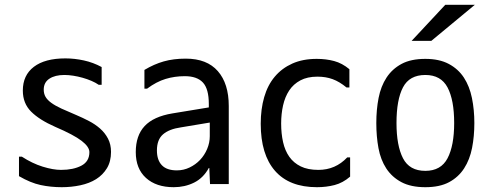

<svg xmlns="http://www.w3.org/2000/svg" viewBox="-20 -782 2040 799"><path d="M71 -130Q114 -102 157.5 -88.5Q201 -75 234 -75Q285 -75 318.5 -92.5Q352 -110 352 -149Q352 -171 319.5 -196Q287 -221 210 -254Q144 -283 109.5 -317.5Q75 -352 75 -405Q75 -469 121 -504Q167 -539 252 -539Q290 -539 329 -530.5Q368 -522 403 -503V-429H391Q378 -438 360.5 -445.5Q343 -453 323.5 -458.5Q304 -464 284.5 -467Q265 -470 248 -470Q209 -470 185.5 -454.5Q162 -439 162 -409Q162 -392 169.5 -379Q177 -366 193.5 -354Q210 -342 236 -330Q262 -318 298 -303Q324 -292 350 -278.5Q376 -265 396.5 -247Q417 -229 429.5 -205Q442 -181 442 -150Q442 -110 425 -82Q408 -54 380 -36.5Q352 -19 314.5 -11Q277 -3 237 -3Q191 -3 149 -12Q107 -21 59 -49V-130Z M853 -215V-272L733 -252Q684 -245 658.5 -223Q633 -201 633 -156Q633 -116 653.5 -94.5Q674 -73 716 -73Q744 -73 769 -85Q794 -97 812.5 -116.5Q831 -136 842 -162Q853 -188 853 -215ZM581 -413V-491Q621 -515 661.5 -526.5Q702 -538 753 -538Q841 -538 886.5 -486Q932 -434 932 -341V-16H854L851 -83H849Q826 -41 787.5 -22Q749 -3 703 -3Q630 -3 587.5 -41.5Q545 -80 545 -149Q545 -218 582 -257.5Q619 -297 697 -310L849 -335V-349Q849 -412 824.5 -438.5Q800 -465 749 -465Q707 -465 669 -453.5Q631 -442 592 -413Z M1437 -127V-47Q1407 -21 1372.5 -12Q1338 -3 1299 -3Q1184 -3 1124.5 -71Q1065 -139 1065 -267Q1065 -328 1079.5 -378Q1094 -428 1123.5 -463Q1153 -498 1196.5 -517.5Q1240 -537 1298 -537Q1337 -537 1370.5 -528Q1404 -519 1434 -494V-418H1422Q1393 -442 1364.5 -452.5Q1336 -463 1301 -463Q1259 -463 1230 -447.5Q1201 -432 1183.5 -405.5Q1166 -379 1158 -343.5Q1150 -308 1150 -268Q1150 -226 1158 -190.5Q1166 -155 1184 -129.5Q1202 -104 1231.5 -89.5Q1261 -75 1305 -75Q1376 -75 1425 -127Z M1750 -3Q1690 -3 1650.5 -24Q1611 -45 1587.5 -81Q1564 -117 1555 -165.5Q1546 -214 1546 -270Q1546 -326 1555.5 -374.5Q1565 -423 1588.5 -459Q1612 -495 1651 -516Q1690 -537 1750 -537Q1808 -537 1847.5 -516Q1887 -495 1910.5 -459Q1934 -423 1944 -374Q1954 -325 1954 -270Q1954 -215 1944.5 -166.5Q1935 -118 1911.5 -81.5Q1888 -45 1849 -24Q1810 -3 1750 -3ZM1750 -71Q1815 -71 1842.5 -123.5Q1870 -176 1870 -270Q1870 -366 1842.5 -418Q1815 -470 1750 -470Q1684 -470 1657 -418.5Q1630 -367 1630 -270Q1630 -176 1657 -123.5Q1684 -71 1750 -71ZM1833 -762H1956L1775 -612H1693Z"/></svg>

Font: D2Coding
Style: Regular
Weight: 400
Monospace: yes
Designer: Yong-Rak Park; Jeong-Hwan Yoon; Sang-Min Lee;
Foundry: NHN Corporation
Version: Version 1.3.2; Build 20180524